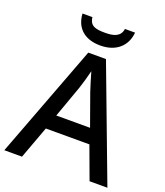

<svg xmlns="http://www.w3.org/2000/svg" viewBox="-164 -1034 982 1143"><g transform="rotate(20 327.0 -462.0)"><path d="M492 -924H428C421 -872 375 -862 325 -862C265 -862 228 -869 222 -924H159C164 -837 220 -781 323 -781C424 -781 485 -839 492 -924ZM540 0H653L383 -717H271L0 0H112L188 -206H464ZM362 -501 434 -300H220L292 -501C300 -524 316 -578 326 -619C334 -589 355 -522 362 -501Z"/></g></svg>

Font: Noto Sans Gujarati Medium
Style: Regular
Weight: 500
Designer: Jelle Bosma - Monotype Design Team, Universal Thirst
Foundry: Monotype Imaging Inc.
Version: Version 2.106